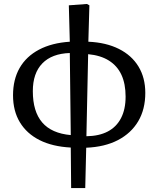

<svg xmlns="http://www.w3.org/2000/svg" viewBox="-20 -732 801 971"><path d="M339.8 219.2 337.9 14.2Q245.1 9.3 180.2 -23.4Q115.2 -56.2 80.6 -113.5Q45.9 -170.9 45.9 -250Q45.9 -330.1 79.3 -388.4Q112.8 -446.8 177.5 -481Q242.2 -515.1 333 -521L328.1 -705.1L419.9 -711.9L432.1 -705.1L426.8 -521Q516.6 -517.1 581.3 -484.6Q646 -452.1 680.4 -395.5Q714.8 -338.9 714.8 -262.2Q714.8 -179.2 679 -118.7Q643.1 -58.1 576.4 -23.4Q509.8 11.2 416 15.1L411.1 219.2ZM337.9 -48.8 333 -463.9Q242.2 -460.9 194.1 -411.4Q146 -361.8 146 -271Q146 -168 193.4 -112.8Q240.7 -57.6 337.9 -48.8ZM417 -43Q481 -43.9 524.9 -66.9Q568.8 -89.8 592 -134.5Q615.2 -179.2 615.2 -243.2Q615.2 -308.1 594.2 -353.5Q573.2 -398.9 531 -425.5Q488.8 -452.1 425.8 -458Z"/></svg>

Font: Literata
Style: Regular
Weight: 400
Designer: Latin by Veronika Burian and Jose Scaglione. Greek by Irene Vlachou. Cyrillic by Vera Evstafieva.
Foundry: TypeTogether
Version: Version 3.002